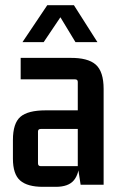

<svg xmlns="http://www.w3.org/2000/svg" viewBox="-20 -715 466 743"><path d="M196 8H146Q86 8 58 -16.5Q30 -41 30 -101V-173Q30 -238 59 -263Q88 -288 157 -288H293V-216H138Q127 -216 127 -206V-83Q127 -72 138 -72H281V-398Q281 -408 270 -408H60V-491H250Q320 -492 350.5 -465Q381 -438 381 -371V0H292L281 -72L287 -91Q287 -43 266 -17.5Q245 8 196 8ZM266 -695 357 -552H272L209 -656H219L149 -552H67L163 -695Z"/></svg>

Font: Gemunu Libre ExtraLight SemiBold
Style: Regular
Weight: 600
Version: Version 1.100